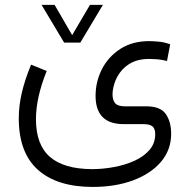

<svg xmlns="http://www.w3.org/2000/svg" viewBox="-20 -505 761 769"><path d="M236.8 -334.5 146.5 -485.4H198.7L269 -364.3L340.3 -485.4H392.1L301.8 -334.5ZM167 -220.7Q124 -113.8 124 -27.8Q124 74.7 179.9 123.3Q235.8 171.9 348.6 172.4Q391.1 172.4 435.5 164.3Q480 156.2 517.6 139.4Q555.2 122.6 578.4 95.9Q601.6 69.3 601.6 32.7Q601.6 9.3 590.1 0.7Q578.6 -7.8 555.7 -7.8H475.6Q362.8 -7.8 362.8 -121.1Q362.8 -178.2 388.4 -228.3Q414.1 -278.3 462.2 -309.3Q510.3 -340.3 577.1 -340.3Q590.3 -340.3 614 -338.4Q637.7 -336.4 661.6 -327.6L648.9 -260.7Q628.4 -266.1 609.4 -267.6Q590.3 -269 577.1 -269Q535.6 -269 507.3 -254.2Q479 -239.3 462.2 -216.6Q445.3 -193.8 438 -169.7Q430.7 -145.5 430.7 -127.4Q430.7 -104 441.2 -91.6Q451.7 -79.1 480.5 -79.1H568.4Q623 -78.6 644.3 -47.9Q665.5 -17.1 665.5 30.8Q665.5 95.2 624.8 143.1Q584 190.9 513.2 217.3Q442.4 243.7 351.1 243.7Q209 243.7 132.1 175.3Q55.2 106.9 55.2 -31.2Q55.2 -81.1 67.4 -133.5Q79.6 -186 104.5 -246.1Z"/></svg>

Font: Vazir Light
Style: Light
Weight: 300
Designer: Saber Rastikerdar
Foundry: Saber Rastikerdar
Version: Version 30.0.0